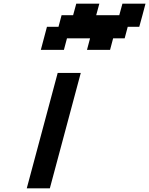

<svg xmlns="http://www.w3.org/2000/svg" viewBox="-20 -1020 808 1040"><path d="M125 0H250Q277.8 -104 333.7 -312.3Q389.6 -520.5 417.5 -625H292.5Q264.6 -520.5 208.7 -312.3Q152.8 -104 125 0ZM451.2 -750H576.2L592.8 -812.5H655.3L671.9 -875H734.4Q740.2 -895.5 751.5 -937.3Q762.7 -979 768.1 -1000H643.1L626 -937.5H501L518.1 -1000H393.1L376 -937.5H313.5L296.9 -875H234.4Q229 -854 217.8 -812.5Q206.5 -771 201.2 -750H326.2L342.8 -812.5H467.8Z"/></svg>

Font: Faithful 32x
Style: Oblique
Weight: 400
Foundry: Faithful Resource Pack
Version: Version 1.0; January 27, 2023